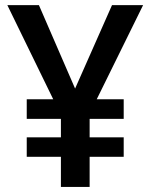

<svg xmlns="http://www.w3.org/2000/svg" viewBox="-20 -734 591 754"><path d="M274.9 -386.2 419.9 -713.9H542L359.9 -344.2H465.8V-267.1H332V-194.8H465.8V-118.2H332V0H219.2V-118.2H85V-194.8H219.2V-267.1H85V-344.2H189L8.8 -713.9H132.8Z"/></svg>

Font: Droid Sans TV
Style: Bold
Weight: 600
Version: Version 1.00